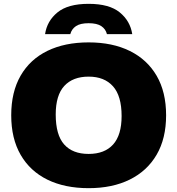

<svg xmlns="http://www.w3.org/2000/svg" viewBox="-20 -971 924 1001"><path d="M442 10Q318 10 227.5 -34.2Q137 -78.5 87.8 -163.5Q38.5 -248.5 38.5 -370Q38.5 -491.5 87.5 -576.5Q136.5 -661.5 227.2 -705.8Q318 -750 442 -750Q566.5 -750 657 -705.2Q747.5 -660.5 796.8 -575.8Q846 -491 846 -370Q846 -249 796.5 -164.2Q747 -79.5 656.5 -34.8Q566 10 442 10ZM442 -168.5Q525.5 -168.5 569.8 -217.8Q614 -267 614 -366Q614 -471 569 -521.2Q524 -571.5 442 -571.5Q360 -571.5 315.2 -523Q270.5 -474.5 270.5 -374Q270.5 -267.5 314.5 -218Q358.5 -168.5 442 -168.5ZM215 -793Q225 -861.5 279.5 -906.2Q334 -951 442 -951Q550 -951 604.5 -906.2Q659 -861.5 669.5 -793H537.5Q531 -819.5 508.2 -834.8Q485.5 -850 442 -850Q398.5 -850 376 -834.8Q353.5 -819.5 346.5 -793Z"/></svg>

Font: Encode Sans SmExp Black
Style: Regular
Weight: 900
Width: 6
Designer: Multiple Designers
Foundry: Impallari Type
Version: Version 3.002; ttfautohint (v1.8.3) -l 8 -r 50 -G 200 -x 14 